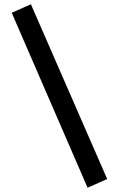

<svg xmlns="http://www.w3.org/2000/svg" viewBox="-20 -715 548 901"><path d="M391 166 35 -655 125 -695 483 125Z"/></svg>

Font: Faustina ExtraBold
Style: Regular
Weight: 800
Designer: Alfonso Garcia
Foundry: http://www.omnibus-type.com
Version: Version 1.200